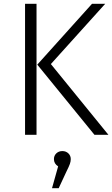

<svg xmlns="http://www.w3.org/2000/svg" viewBox="-20 -705 587 1004"><path d="M171 0H111V-685H171ZM246 -370 547 0H474L175 -367L461 -685H530ZM350 127Q350 139 345.5 152Q341 165 327 193L287 279H252L284 165Q262 151 262 127Q262 109 274.5 97Q287 85 306 85Q325 85 337.5 97Q350 109 350 127Z"/></svg>

Font: Fira Sans Light
Style: Regular
Weight: 300
Designer: bBox Type GmbH & Carrois Corporate GbR & Edenspiekermann AG
Foundry: bBox Type GmbH & Carrois Corporate GbR & Edenspiekermann AG
Version: Version 4.301